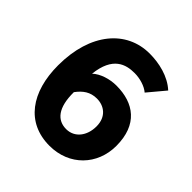

<svg xmlns="http://www.w3.org/2000/svg" viewBox="-174 -767 911 911"><g transform="rotate(45 281.5 -311.0)"><path d="M292 12C425 12 517 -85 517 -212C517 -355 432 -415 315 -415C270 -415 222 -400 193 -373C207 -499 275 -518 334 -518C370 -518 410 -506 433 -486L505 -572C455 -618 382 -634 319 -634C165 -634 51 -505 51 -287C51 -108 136 12 292 12ZM294 -100C232 -99 193 -145 194 -250C220 -285 249 -306 293 -306C341 -306 385 -276 385 -211C385 -147 348 -101 294 -100Z"/></g></svg>

Font: Inconsolata SemiExpanded Black
Style: Regular
Weight: 900
Width: 6
Monospace: yes
Designer: Raph Levien, Cyreal, Brenton Simpson
Foundry: Raph Levien, Cyreal, Google
Version: Version 3.100